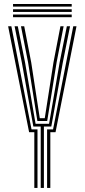

<svg xmlns="http://www.w3.org/2000/svg" viewBox="-20 -930 419 950"><path d="M181.5 0V-303.8H145L88 -620.8L52.2 -800H68L104 -620.8L156 -317.5H222.8L275 -620.8L310.8 -800H326.5L290.8 -620.8L233.8 -303.8H197.2V0ZM149.8 0V-276H124L20.2 -800H36.2L136 -289.8H165.5V0ZM213 0V-289.8H242.5L342.5 -800H358.5L254.8 -276H229V0ZM165 -331.2 119 -620.8 83.8 -800H99.8L134.5 -620.8L176.8 -345H201.5L244.5 -620.8L279 -800H294.8L260 -620.8L213.5 -331.2ZM44.5 -897.2V-910.2H334.8V-897.2ZM44.5 -845V-858H334.8V-845ZM44.5 -871V-884.2H334.8V-871Z"/></svg>

Font: Big Shoulders Inline Text Thin
Style: Regular
Weight: 400
Version: Version 2.002